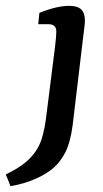

<svg xmlns="http://www.w3.org/2000/svg" viewBox="-103 -445 353 658"><path d="M-67 193 -83 153Q-26 125 1.5 95.5Q29 66 40 30.5Q51 -5 56 -50L85 -280Q87 -295 88.5 -312Q90 -329 90 -337Q90 -350 83 -356Q76 -362 64 -362H28L32 -401Q92 -425 134 -425Q163 -425 175.5 -412.5Q188 -400 188 -375Q188 -366 186 -350Q184 -334 182 -318L146 -16Q138 43 122 75Q106 107 82 129Q57 151 18.5 168Q-20 185 -67 193Z"/></svg>

Font: Yrsa Medium
Style: Italic
Weight: 500
Italic angle: -7.10001°
Designer: Anna Giedrys (Yrsa+Rasa design), David Brezina (Yrsa art-direction, Rasa art-direction, design)
Foundry: Rosetta Type Foundry
Version: Version 2.004